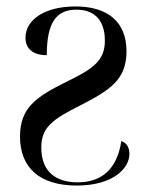

<svg xmlns="http://www.w3.org/2000/svg" viewBox="-20 -565 459 595"><path d="M218 10C330 10 381 -43 381 -88C381 -106 374 -122 356 -128C343 -41 295 0 221 0C156 0 108 -30 108 -108C108 -170 142 -195 230 -239C321 -286 372 -318 372 -406C372 -499 312 -545 214 -545C117 -545 59 -503 59 -448C59 -415 81 -394 125 -394C125 -495 154 -535 217 -535C275 -535 305 -500 305 -439C305 -376 267 -351 185 -311C92 -265 42 -231 42 -142C42 -46 102 10 218 10Z"/></svg>

Font: Noto Serif Display SemiCondensed
Style: Regular
Weight: 400
Width: 4
Designer: Monotype Design Team
Foundry: Monotype Imaging Inc.
Version: Version 2.009